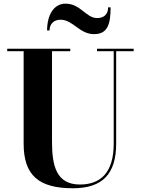

<svg xmlns="http://www.w3.org/2000/svg" viewBox="-20 -1017 774 1052"><path d="M311.5 -909C380 -909 415 -830 495 -830C569 -830 586 -882.5 586 -977H572.5C572.5 -940 550.5 -918 512.5 -918C450.5 -918 422 -997 339 -997C275 -997 238 -935 238 -850H251.5C251.5 -887 276.5 -909 311.5 -909ZM19.5 -750V-736.5H109.5V-230C109.5 -57 191.5 14.5 379.5 14.5C542.5 14.5 616.5 -65 616.5 -230V-736.5H712.5V-750H511.5V-736.5H603V-230C603 -70.5 530.5 -6 418 -6C289 -6 265 -108 265 -240V-736.5H365V-750Z"/></svg>

Font: Bodoni* 16pt
Style: Bold
Weight: 700
Version: Version 2.3